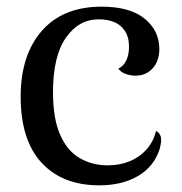

<svg xmlns="http://www.w3.org/2000/svg" viewBox="-20 -543 547 576"><path d="M278 13Q167 13 104.5 -55Q42 -123 42 -253Q42 -378 105.5 -450.5Q169 -523 285 -523Q370 -523 414 -487Q458 -451 458 -396Q458 -360 438 -338Q418 -316 386 -316Q372 -316 357.5 -321Q343 -326 335 -337Q351 -345 359 -362Q367 -379 367 -403Q367 -432 354.5 -450.5Q342 -469 322 -477Q302 -485 276 -485Q216 -485 177.5 -429.5Q139 -374 139 -267Q139 -187 160.5 -138.5Q182 -90 219.5 -68.5Q257 -47 303 -47Q339 -47 368.5 -59Q398 -71 419 -94Q440 -117 448 -150Q458 -146 462 -134Q466 -122 459 -96Q442 -43 394 -15Q346 13 278 13Z"/></svg>

Font: Arima Medium
Style: Regular
Weight: 500
Designer: Joana Correia and Natanael Gama
Foundry: NDISCOVER
Version: Version 1.101;gftools[0.9.23]